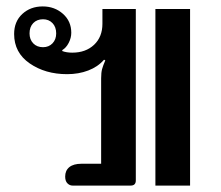

<svg xmlns="http://www.w3.org/2000/svg" viewBox="-20 -578 687 598"><path d="M183 -28Q183 -47 196 -57.5Q209 -68 234 -68H295V-334Q295 -352 298 -363Q301 -374 308 -390L304 -392Q285 -370 255 -358.5Q225 -347 189 -347Q121 -347 72.5 -380.5Q24 -414 24 -472Q24 -511 49.5 -534.5Q75 -558 113 -558Q150 -558 176 -535Q202 -512 202 -476Q202 -460 194 -444.5Q186 -429 174 -422V-419Q187 -414 205 -414Q247 -414 273 -438.5Q299 -463 299 -504V-550H403V-16Q403 0 387 0H206Q197 0 190 -7Q183 -14 183 -28ZM464 -550H572V0H464ZM155 -474Q155 -494 143.5 -506Q132 -518 114 -518Q95 -518 83.5 -506Q72 -494 72 -474Q72 -455 83.5 -443Q95 -431 114 -431Q132 -431 143.5 -443Q155 -455 155 -474Z"/></svg>

Font: Maitree SemiBold
Style: Regular
Weight: 600
Designer: CadsonDemak Team
Foundry: CadsonDemak
Version: Version 1.001